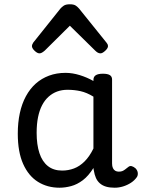

<svg xmlns="http://www.w3.org/2000/svg" viewBox="-20 -859 664 896"><path d="M258 17Q201 17 157 -10.5Q113 -38 88 -94Q63 -150 63 -235Q63 -287 72.5 -331Q82 -375 101 -410Q120 -445 147 -469Q174 -493 209 -506Q244 -519 286 -519Q318 -519 352 -508.5Q386 -498 416 -481V-486Q416 -501 427 -508Q438 -515 460 -515Q482 -515 492.5 -508.5Q503 -502 503 -488V-96Q503 -83 507 -74.5Q511 -66 518 -62Q525 -58 534 -58Q544 -58 550.5 -60.5Q557 -63 563.5 -68Q570 -73 579 -80Q586 -86 595 -83.5Q604 -81 613 -73Q622 -63 623 -52Q624 -41 619 -33Q608 -17 591 -6Q574 5 554.5 11Q535 17 515 17Q492 17 475 12Q458 7 446 -3.5Q434 -14 427.5 -29Q421 -44 418 -63Q418 -64 417 -67.5Q416 -71 416 -75Q393 -38 366.5 -18Q340 2 312 9.5Q284 17 258 17ZM151 -239Q151 -184 164 -144.5Q177 -105 203.5 -84Q230 -63 270 -63Q299 -63 325.5 -73Q352 -83 375 -106Q398 -129 416 -166V-408Q385 -427 356 -433.5Q327 -440 295 -440Q269 -440 247 -432Q225 -424 207 -408Q189 -392 176.5 -368Q164 -344 157.5 -312Q151 -280 151 -239ZM164 -610Q154 -610 141.5 -622Q129 -634 129 -644Q129 -647 130 -650Q131 -653 135 -660L262 -819Q268 -826 277.5 -832.5Q287 -839 306 -839Q325 -839 334 -832.5Q343 -826 349 -819L477 -660Q482 -653 483 -650Q484 -647 484 -644Q484 -634 471 -622Q458 -610 449 -610Q442 -610 436 -613.5Q430 -617 424 -623L306 -739L189 -623Q182 -617 176 -613.5Q170 -610 164 -610Z"/></svg>

Font: Playwrite ES
Style: Regular
Weight: 400
Designer: Veronika Burian, José Scaglione
Foundry: TypeTogether
Version: Version 1.002